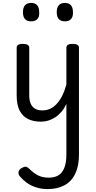

<svg xmlns="http://www.w3.org/2000/svg" viewBox="-20 -815 654 1313"><path d="M260 17Q207 17 170 -2Q133 -21 113.5 -60.5Q94 -100 94 -161V-489Q94 -502 104.5 -508.5Q115 -515 136 -515Q158 -515 169 -508.5Q180 -502 180 -489V-163Q180 -129 190 -106Q200 -83 220 -71.5Q240 -60 271 -60Q301 -60 326.5 -73Q352 -86 372.5 -110Q393 -134 408.5 -166.5Q424 -199 434 -237V-489Q434 -502 444.5 -508.5Q455 -515 477 -515Q498 -515 509 -508.5Q520 -502 520 -489V243Q520 320 494.5 373Q469 426 421 452Q373 478 306 478Q263 478 226 466Q189 454 161.5 433.5Q134 413 116 391Q105 378 106.5 362.5Q108 347 128 334Q146 324 156 325Q166 326 180 339Q212 371 242.5 385.5Q273 400 313 400Q353 400 379.5 384Q406 368 420 332.5Q434 297 434 241V-104Q420 -74 400.5 -51Q381 -28 358 -13Q335 2 310.5 9.5Q286 17 260 17ZM193 -669Q165 -669 151 -684.5Q137 -700 137 -731Q137 -763 151 -779Q165 -795 193 -795Q221 -795 234.5 -779Q248 -763 248 -731Q250 -700 235.5 -684.5Q221 -669 193 -669ZM424 -669Q396 -669 382 -684.5Q368 -700 368 -731Q368 -763 382 -779Q396 -795 424 -795Q451 -795 465 -779Q479 -763 479 -731Q480 -700 465.5 -684.5Q451 -669 424 -669Z"/></svg>

Font: Playwrite IT Trad
Style: Regular
Weight: 400
Designer: Veronika Burian, José Scaglione
Foundry: TypeTogether
Version: Version 1.002